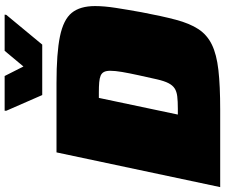

<svg xmlns="http://www.w3.org/2000/svg" viewBox="-90 -856 946 807"><g transform="rotate(-90 382.5 -453.0)"><path d="M-1 0 145 -688H437Q562 -688 632.5 -673.5Q703 -659 731.5 -624Q760 -589 760 -526Q760 -488 752.5 -439.5Q745 -391 734 -330Q718 -245 702.5 -186.5Q687 -128 663 -91.5Q639 -55 598 -35Q557 -15 491 -7.5Q425 0 324 0ZM304 -178H328Q360 -178 380.5 -180.5Q401 -183 414 -191.5Q427 -200 436 -217.5Q445 -235 452 -265.5Q459 -296 469 -342Q478 -383 483 -412.5Q488 -442 488 -462Q488 -479 483 -488.5Q478 -498 467.5 -502.5Q457 -507 439.5 -508.5Q422 -510 398 -510H374ZM386 -748 320 -899V-906H466L506 -827L572 -906H724L723 -899L598 -748Z"/></g></svg>

Font: Saira Expanded Black
Style: Italic
Weight: 900
Width: 7
Italic angle: -12°
Designer: Hector Gatti with collaboration of the Omnibus-Type team
Foundry: Omnibus-Type
Version: Version 1.101